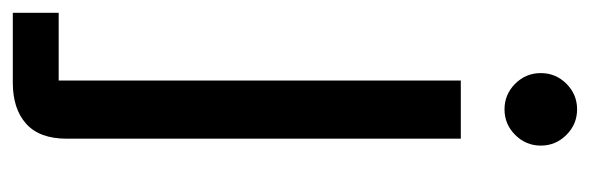

<svg xmlns="http://www.w3.org/2000/svg" viewBox="-361 -391 922 300"><g transform="rotate(90 100.0 -241.0)"><path d="M-30 200V128.3H75.8V-500H166.7V115.8Q166.7 158.3 143.3 179.2Q120 200 79.2 200ZM120.8 -568.3Q97.5 -568.3 80.8 -585Q64.2 -601.7 64.2 -625Q64.2 -648.3 80.8 -665Q97.5 -681.7 120.8 -681.7Q144.2 -681.7 160.8 -665Q177.5 -648.3 177.5 -625Q177.5 -601.7 160.8 -585Q144.2 -568.3 120.8 -568.3Z"/></g></svg>

Font: Funnel Display
Style: Regular
Weight: 400
Designer: NORD ID, Kristian Moeller
Foundry: Dicotype
Version: Version 1.000